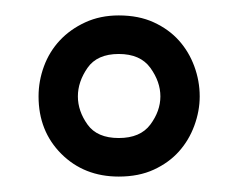

<svg xmlns="http://www.w3.org/2000/svg" viewBox="-20 -739 309 249"><path d="M134 -719Q160 -719 179.5 -710Q199 -701 212 -686.5Q225 -672 232 -653Q239 -634 239 -614Q239 -595 232 -576Q225 -557 212 -542.5Q199 -528 179.5 -519Q160 -510 134 -510Q89 -510 59.5 -539.5Q30 -569 30 -614Q30 -634 37 -653Q44 -672 57.5 -686.5Q71 -701 90.5 -710Q110 -719 134 -719ZM134 -669Q106 -669 93.5 -651Q81 -633 81 -614Q81 -595 93.5 -577.5Q106 -560 134 -560Q162 -560 175 -577.5Q188 -595 188 -614Q188 -633 175 -651Q162 -669 134 -669Z"/></svg>

Font: Kirang Haerang sl
Style: Regular
Weight: 400
Version: Version 1.00